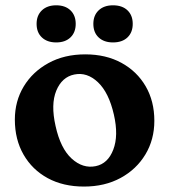

<svg xmlns="http://www.w3.org/2000/svg" viewBox="-20 -691 638 724"><path d="M301.5 -486Q379.5 -486 438 -454Q496.5 -422 529.2 -365.8Q562 -309.5 562 -235.5Q562 -164.5 528.2 -108.5Q494.5 -52.5 434.8 -20Q375 12.5 296.5 12.5Q218.5 12.5 160 -19.2Q101.5 -51 68.8 -108Q36 -165 36 -240Q36 -309.5 69.5 -365Q103 -420.5 162.8 -453.2Q222.5 -486 301.5 -486ZM341 -64.5Q387 -74 407.2 -126.8Q427.5 -179.5 409.5 -258.5Q390.5 -342 349.2 -381Q308 -420 260 -410Q213.5 -400.5 192.2 -349Q171 -297.5 189.5 -216Q208 -131.5 250.2 -93Q292.5 -54.5 341 -64.5ZM192 -531Q158 -531 138 -549.8Q118 -568.5 118 -601Q118 -633 138 -652Q158 -671 192 -671Q226 -671 245.8 -652Q265.5 -633 265.5 -601Q265.5 -569 245.8 -550Q226 -531 192 -531ZM406 -531Q372 -531 352 -549.8Q332 -568.5 332 -601Q332 -633 352 -652Q372 -671 406 -671Q441 -671 460.8 -652Q480.5 -633 480.5 -601Q480.5 -569 460.8 -550Q441 -531 406 -531Z"/></svg>

Font: Fraunces 9pt SuperSoft SemiBold
Style: Regular
Weight: 600
Version: Version 1.000;[0bf87f6ff]